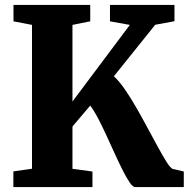

<svg xmlns="http://www.w3.org/2000/svg" viewBox="-20 -763 770 783"><path d="M34.5 0V-64L110.5 -75V-661.5L35 -676V-743H348V-676L275.5 -661.5V-349L509.5 -661.5L428.5 -676V-743H691.5V-676.5L613 -662L444.5 -452Q467 -431 490.5 -396.8Q514 -362.5 537.2 -321.8Q560.5 -281 582.5 -240Q604.5 -199 623.8 -163.8Q643 -128.5 658 -104.5Q673 -80.5 683 -74.5L729.5 -63.5V0H531.5Q522 0 509.8 -17.5Q497.5 -35 482.5 -64.5Q467.5 -94 451 -129.8Q434.5 -165.5 417.5 -203Q400.5 -240.5 383 -274.5Q365.5 -308.5 348 -332.5L275.5 -247V-74.5L357 -63.5V0Z"/></svg>

Font: Merriweather 24pt SemiCondensed Black
Style: Regular
Weight: 900
Width: 4
Designer: Eben Sorkin
Foundry: Eben Sorkin
Version: Version 2.100